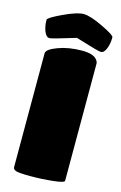

<svg xmlns="http://www.w3.org/2000/svg" viewBox="-135 -957 638 1014"><g transform="rotate(15 184.5 -450.0)"><path d="M45 -24V-646Q45 -668 103 -689.5Q161 -711 233 -711Q297 -711 316 -684Q324 -674 324 -664V-24Q324 -13 263 -6.5Q202 0 140.5 0Q79 0 62 -5.5Q45 -11 45 -24ZM369 -820Q369 -785 358 -757.5Q347 -730 329 -730Q315 -730 189 -769Q62 -730 49 -730Q31 -730 20 -757.5Q9 -785 9 -820Q9 -831 82.5 -865.5Q156 -900 191.5 -900Q227 -900 298 -866Q369 -832 369 -820Z"/></g></svg>

Font: Titan One
Style: Regular
Weight: 400
Designer: Rodrigo Fuenzalida
Foundry: Rodrigo Fuenzalida
Version: Version 1.001